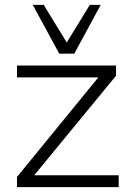

<svg xmlns="http://www.w3.org/2000/svg" viewBox="-20 -771 555 791"><path d="M50 0H469V-49H121L458 -459V-501H50V-452H385L50 -42ZM224 -550H286L395 -751H350L255 -596L160 -751H115Z"/></svg>

Font: Poppy and Pepper Light
Style: Regular
Weight: 300
Designer: Thy Ha
Foundry: Thy Ha
Version: Version 0.001;Glyphs 3.2 (3227)